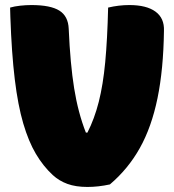

<svg xmlns="http://www.w3.org/2000/svg" viewBox="-20 -730 690 760"><path d="M104 -710Q180 -710 215 -688Q250 -666 252 -616Q258 -477 273.5 -380.5Q289 -284 320 -205H326Q354 -260 371 -327Q388 -394 396.5 -484Q405 -574 408 -700Q429 -705 450 -707.5Q471 -710 492 -710Q560 -710 595.5 -684Q631 -658 629 -608Q627 -456 603.5 -341.5Q580 -227 533.5 -144Q487 -61 415 0Q369 10 326 10Q280 10 247 -2Q214 -14 189 -37Q151 -72 122 -121Q93 -170 72 -241.5Q51 -313 38.5 -416Q26 -519 21 -663Q21 -672 20.5 -681Q20 -690 20 -700Q37 -705 60 -707.5Q83 -710 104 -710Z"/></svg>

Font: Recursive Sn Csl St XBk
Style: Regular
Weight: 1000
Version: Version 1.079;hotconv 1.0.112;makeotfexe 2.5.65598; ttfautoh